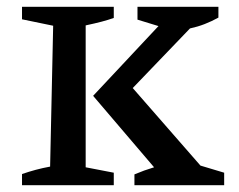

<svg xmlns="http://www.w3.org/2000/svg" viewBox="-20 -547 705 567"><path d="M45 0V-33Q65 -40 85.5 -45.5Q106 -51 128 -55L137 -471L45 -490V-527H316V-494Q299 -488 280 -483Q261 -478 233 -472V-53L316 -37V0ZM377 0V-32Q405 -44 435 -53L255 -264L448 -470L386 -489V-527H625V-495Q605 -484 584.5 -476Q564 -468 541 -463L372 -287L572 -58L642 -37V0Z"/></svg>

Font: Piazzolla SC Medium
Style: Regular
Weight: 500
Designer: Juan Pablo del Peral
Foundry: Huerta Tipografica
Version: Version 1.330